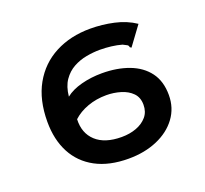

<svg xmlns="http://www.w3.org/2000/svg" viewBox="-113 -767 976 912"><g transform="rotate(-20 375.0 -310.5)"><path d="M390 11Q292 11 224 -25.5Q156 -62 121 -128.5Q86 -195 86 -285Q86 -396 129.5 -473.5Q173 -551 250.5 -591.5Q328 -632 428 -632Q488 -632 547 -619Q606 -606 652 -575L588 -488L582 -480L575 -485Q574 -494 567.5 -497.5Q561 -501 547 -508Q523 -515 494 -518.5Q465 -522 437 -522Q404 -522 368.5 -515.5Q333 -509 302 -492Q271 -475 249.5 -444Q228 -413 223 -363Q254 -388 303.5 -401Q353 -414 408 -414Q484 -414 544 -391.5Q604 -369 638 -323.5Q672 -278 672 -208Q672 -143 635.5 -93.5Q599 -44 535 -16.5Q471 11 390 11ZM394 -97Q435 -97 468.5 -109.5Q502 -122 522.5 -146Q543 -170 543 -206Q543 -243 521 -265.5Q499 -288 464 -298.5Q429 -309 392 -309Q341 -309 297 -293Q253 -277 223 -249Q220 -179 264.5 -138Q309 -97 394 -97Z"/></g></svg>

Font: Inconsolata ExtraExpanded ExtraBold
Style: Regular
Weight: 800
Width: 8
Monospace: yes
Designer: Raph Levien, Cyreal, Brenton Simpson
Foundry: Raph Levien, Cyreal, Google
Version: Version 3.001; ttfautohint (v1.8.2.53-6de2)